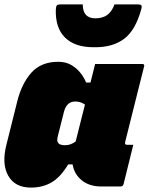

<svg xmlns="http://www.w3.org/2000/svg" viewBox="-31 -840 674 870"><path d="M233 -560Q269 -560 294.5 -544Q320 -528 336 -506.5Q352 -485 359 -466H379Q384 -487 389.5 -508Q395 -529 400 -550H614Q625 -550 622 -539Q601 -454 579 -368Q557 -282 536 -196Q533 -184 544 -184H573Q562 -140 551 -95Q540 -50 529 -6Q526 5 515 5H428Q374 5 339.5 -23Q305 -51 298 -95H278Q243 -37 202.5 -13.5Q162 10 109 10Q37 10 6.5 -43.5Q-24 -97 -2 -184L47 -380Q67 -461 111 -510.5Q155 -560 233 -560ZM233 -192Q240 -182 265 -182Q289 -182 312 -199Q322 -238 332.5 -281Q343 -324 354 -366Q346 -372 335 -376Q324 -380 310 -380Q271 -380 259 -334L231 -223Q225 -201 233 -192ZM401 -757Q433 -757 454 -771.5Q475 -786 488 -820H596Q605 -820 609 -816Q613 -812 609 -798Q583 -703 532 -664.5Q481 -626 402 -626H392Q308 -626 263.5 -670Q219 -714 222 -798Q223 -811 226.5 -815.5Q230 -820 241 -820H344Q344 -757 401 -757Z"/></svg>

Font: Recursive Mn Lnr St XBk
Style: Italic
Weight: 1000
Italic angle: -15°
Monospace: yes
Version: Version 1.079;hotconv 1.0.112;makeotfexe 2.5.65598; ttfautoh